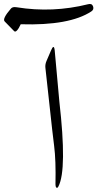

<svg xmlns="http://www.w3.org/2000/svg" viewBox="-159 -928 482 949"><path d="M92.8 -677.7Q107.4 -712.9 111.3 -679.7Q111.3 -679.7 134.3 -426.8Q172.9 -89.8 129.9 -6.8Q124 4.4 119.4 -1.2Q114.7 -6.8 115.2 -17.6Q117.7 -135.7 108.6 -206.5Q99.6 -277.3 86.9 -397L65.4 -592.8Q63.5 -609.4 70.8 -626.5ZM276.9 -907.2Q295.4 -912.1 301 -896.5Q306.6 -880.9 292.5 -871.6Q185.1 -800.8 -56.6 -808.1Q-65.4 -788.1 -74.5 -778.1Q-83.5 -768.1 -89.4 -774.4L-135.7 -821.8Q-149.4 -834.5 -104.5 -886.2Q-96.2 -895.5 -76.7 -892.1Q101.1 -863.3 276.9 -907.2Z"/></svg>

Font: Amiri
Style: Regular
Weight: 400
Designer: Khaled Hosny
Version: Version 000.108